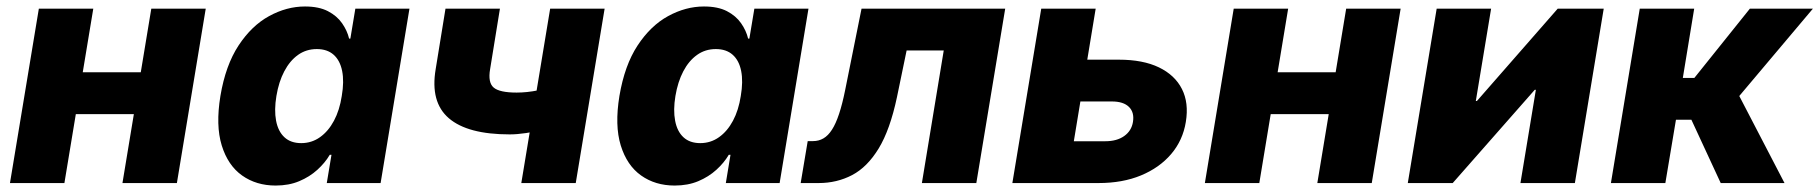

<svg xmlns="http://www.w3.org/2000/svg" viewBox="-20 -573 5695 601"><path d="M469.2 -346.7 448.2 -215.8H168.5L189.9 -346.7ZM272 -545.9 181.6 0H11.2L101.6 -545.9ZM624 -545.9 533.7 0H363.3L453.6 -545.9Z M842.8 7.8Q782.2 7.8 737.8 -23.7Q693.4 -55.2 674.1 -117.7Q654.8 -180.2 669.9 -272.5Q686 -368.7 726.8 -430.7Q767.6 -492.7 822.5 -522.7Q877.4 -552.7 934.6 -552.7Q978 -552.7 1006.3 -538.1Q1034.7 -523.4 1050.8 -500.2Q1066.9 -477.1 1072.8 -452.1H1076.7L1092.3 -545.9H1261.7L1171.4 0H1002.9L1017.6 -88.4H1012.2Q997.6 -63.5 973.4 -41.5Q949.2 -19.5 916.7 -5.9Q884.3 7.8 842.8 7.8ZM922.9 -125Q955.6 -125 981.7 -143.6Q1007.8 -162.1 1025.4 -195.1Q1043 -228 1049.8 -272.5Q1057.6 -317.9 1051 -350.8Q1044.4 -383.8 1024.4 -401.6Q1004.4 -419.4 971.7 -419.4Q938.5 -419.4 912.8 -401.1Q887.2 -382.8 869.9 -349.9Q852.5 -316.9 845.2 -272.5Q837.9 -228.5 844.2 -195.1Q850.6 -161.6 870.4 -143.3Q890.1 -125 922.9 -125Z M1575.7 -152.3Q1443.8 -152.3 1385 -202.9Q1326.2 -253.4 1343.8 -356.9L1374.5 -545.9H1544.9L1514.2 -356.9Q1506.8 -314.5 1525.4 -298.8Q1543.9 -283.2 1597.2 -283.2Q1629.4 -283.2 1664.6 -290.3Q1699.7 -297.4 1743.2 -311.5L1721.7 -180.7Q1707 -174.3 1681.2 -167.5Q1655.3 -160.6 1626.7 -156.5Q1598.1 -152.3 1575.7 -152.3ZM1611.8 0 1702.1 -545.9H1872.6L1782.2 0Z M2091.8 7.8Q2031.2 7.8 1986.8 -23.7Q1942.4 -55.2 1923.1 -117.7Q1903.8 -180.2 1918.9 -272.5Q1935.1 -368.7 1975.8 -430.7Q2016.6 -492.7 2071.5 -522.7Q2126.5 -552.7 2183.6 -552.7Q2227.1 -552.7 2255.4 -538.1Q2283.7 -523.4 2299.8 -500.2Q2315.9 -477.1 2321.8 -452.1H2325.7L2341.3 -545.9H2510.7L2420.4 0H2252L2266.6 -88.4H2261.2Q2246.6 -63.5 2222.4 -41.5Q2198.2 -19.5 2165.8 -5.9Q2133.3 7.8 2091.8 7.8ZM2171.9 -125Q2204.6 -125 2230.7 -143.6Q2256.8 -162.1 2274.4 -195.1Q2292 -228 2298.8 -272.5Q2306.6 -317.9 2300 -350.8Q2293.5 -383.8 2273.4 -401.6Q2253.4 -419.4 2220.7 -419.4Q2187.5 -419.4 2161.9 -401.1Q2136.2 -382.8 2118.9 -349.9Q2101.6 -316.9 2094.2 -272.5Q2086.9 -228.5 2093.3 -195.1Q2099.6 -161.6 2119.4 -143.3Q2139.2 -125 2171.9 -125Z M2486.3 0 2508.3 -131.3H2524.9Q2543 -131.3 2557.6 -139.9Q2572.3 -148.4 2584.2 -167Q2596.2 -185.5 2606.4 -216.3Q2616.7 -247.1 2625.5 -291L2676.8 -545.9H3126.5L3036.1 0H2865.7L2934.1 -415H2817.9L2787.6 -268.6Q2766.1 -167 2730.5 -108.4Q2694.8 -49.8 2647.2 -24.9Q2599.6 0 2542.5 0Z M3316.9 -386.2H3482.4Q3557.6 -386.2 3607.7 -362.1Q3657.7 -337.9 3679.7 -294.4Q3701.7 -251 3691.9 -191.4Q3682.6 -133.8 3646 -90.8Q3609.4 -47.9 3551.5 -23.9Q3493.7 0 3418.5 0H3148.9L3239.3 -545.9H3409.7L3341.3 -130.9H3439.9Q3476.1 -130.9 3499 -147.2Q3522 -163.6 3526.4 -191.4Q3531.2 -221.2 3513.9 -238.3Q3496.6 -255.4 3460.4 -255.4H3294.9Z M4209.5 -346.7 4188.5 -215.8H3908.7L3930.2 -346.7ZM4012.2 -545.9 3921.9 0H3751.5L3841.8 -545.9ZM4364.3 -545.9 4273.9 0H4103.5L4193.8 -545.9Z M4909.7 0H4739.3L4787.6 -292H4784.2L4527.3 0H4386.7L4477.1 -545.9H4647.5L4599.6 -256.8H4603L4856 -545.9H5000Z M5022.5 0 5112.8 -545.9H5283.2L5247.6 -329.1H5283.7L5457.5 -545.9H5654.8L5424.3 -272.5L5565.9 0H5366.2L5274.4 -198.2H5226.1L5192.9 0Z"/></svg>

Font: Inter ExtraBold
Style: Italic
Weight: 800
Italic angle: -9.3988°
Designer: Rasmus Andersson
Foundry: rsms
Version: Version 4.001;git-66647c0bb